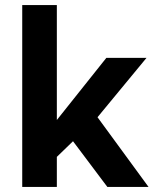

<svg xmlns="http://www.w3.org/2000/svg" viewBox="-20 -740 640 760"><path d="M68 0V-720H205V-265L401 -511H560L366 -276L568 0H405L269 -181L205 -119V0Z"/></svg>

Font: Chivo Mono SemiBold
Style: Regular
Weight: 600
Monospace: yes
Designer: Hector Gatti
Foundry: Omnibus-Type
Version: Version 1.008